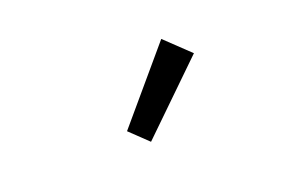

<svg xmlns="http://www.w3.org/2000/svg" viewBox="-47 -994 700 476"><g transform="rotate(-20 303.0 -756.5)"><path d="M287 -641 240 -686 398 -872 462 -811Z"/></g></svg>

Font: Noto Sans CJK KR Regular (TTF)
Style: Regular
Weight: 400
Designer: Ryoko NISHIZUKA 西塚涼子 (kana & ideographs); Paul D. Hunt (Latin, Greek & Cyrillic); Wenlong ZHANG 张文龙 (bopomofo); Sandoll 
Foundry: Adobe Systems Incorporated
Version: Version 1.004;PS 1.004;hotconv 1.0.82;makeotf.lib2.5.63406